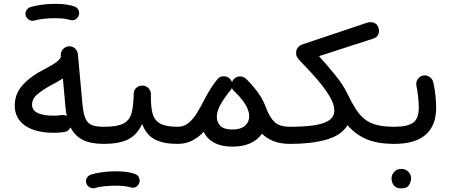

<svg xmlns="http://www.w3.org/2000/svg" viewBox="-20 -748 2410 1030"><path d="M59.1 -181.6Q59.1 -246.6 103.8 -294.2Q148.4 -341.8 216.3 -375.5Q246.6 -391.1 273.2 -408.2Q299.8 -425.3 306.6 -442.9L306.2 -449.2Q304.2 -467.8 316.7 -482.7Q329.1 -497.6 347.7 -499.5Q366.2 -501.5 381.1 -489Q396 -476.6 397.9 -457.5L422.4 -188Q427.2 -134.8 439.9 -109.1Q452.6 -83.5 476.3 -75.7Q500 -67.9 536.6 -67.9H537.1Q556.2 -67.9 569.6 -54.4Q583 -41 583 -22Q583 -2.9 569.6 10.5Q556.2 23.9 537.1 23.9H536.6Q466.8 23.9 423.8 2.2Q380.9 -19.5 358.4 -64.9Q347.7 -43 323.7 -39.6Q294.9 -35.6 270.5 -35.6Q169.4 -35.6 114.3 -74.5Q59.1 -113.3 59.1 -181.6ZM311 -130.9Q325.2 -132.8 338.4 -126Q333 -150.4 330.6 -179.7L317.4 -327.1Q303.2 -317.9 287.6 -309.1Q272 -300.3 255.4 -291.5Q213.4 -269 182.6 -244.1Q151.9 -219.2 151.9 -186.5Q151.9 -127.4 270.5 -127.4Q278.8 -127.4 289.6 -128.4Q300.3 -129.4 311 -130.9ZM118.2 -663.6Q113.8 -677.7 121.1 -691.4Q128.4 -705.1 143.6 -710Q169.9 -718.3 205.8 -722.9Q241.7 -727.5 276.9 -727.5Q344.2 -727.5 384.3 -711.4Q398.9 -703.6 403.3 -687.3Q407.7 -670.9 398.4 -657.2Q382.8 -633.8 356.4 -641.1Q324.2 -650.4 276.9 -650.4Q243.7 -650.4 213.9 -647.2Q184.1 -644 164.6 -637.7Q149.9 -633.8 136.2 -641.6Q122.6 -649.4 118.2 -663.6Z M490.7 -22Q490.7 -41 504.4 -54.4Q518.1 -67.9 537.1 -67.9Q606.4 -67.9 640.1 -84.2Q673.8 -100.6 685.1 -139.4Q696.3 -178.2 697.3 -245.1Q698.2 -266.1 712.6 -278.1Q727.1 -290 746.6 -288.6Q765.6 -287.6 778.1 -273.2Q790.5 -258.8 789.6 -240.2Q788.1 -176.8 798.6 -138.9Q809.1 -101.1 840.6 -84.5Q872.1 -67.9 932.6 -67.9H933.1Q952.1 -67.9 965.6 -54.4Q979 -41 979 -22Q979 -2.9 965.6 10.5Q952.1 23.9 933.1 23.9H932.6Q856.4 23.9 810.3 -0.2Q764.2 -24.4 742.7 -83Q714.4 -22.9 665.8 0.5Q617.2 23.9 537.1 23.9Q518.1 23.9 504.4 10.5Q490.7 -2.9 490.7 -22ZM442.9 234.9Q438.5 220.7 445.8 207Q453.1 193.4 468.3 188.5Q494.6 180.2 530.5 175.5Q566.4 170.9 601.6 170.9Q668.9 170.9 709 187Q723.6 194.8 728 211.2Q732.4 227.5 723.1 241.2Q707.5 264.6 681.2 257.3Q648.9 248 601.6 248Q568.4 248 538.6 251.2Q508.8 254.4 489.3 260.7Q474.6 264.6 460.9 256.8Q447.3 249 442.9 234.9Z M887.2 -22Q887.2 -41 900.6 -54.4Q914.1 -67.9 933.1 -67.9Q965.8 -67.9 990.5 -87.6Q1015.1 -107.4 1035.4 -140.1Q1055.7 -172.9 1075.7 -212.4Q1091.3 -243.2 1109.6 -272Q1127.9 -300.8 1145.5 -322.3L1146.5 -323.7Q1161.1 -341.3 1185.5 -338.4Q1199.7 -336.9 1210.4 -328.1Q1220.2 -319.8 1224.6 -307.1Q1228 -317.9 1235.8 -325.2Q1243.2 -332 1252 -335.4Q1252 -335.4 1252.4 -335.4Q1253.4 -335.4 1254.4 -335.9Q1254.9 -336.4 1255.4 -336.4Q1255.9 -336.4 1256.8 -336.4Q1257.3 -336.9 1258.3 -336.9Q1258.8 -336.9 1258.8 -337.4Q1260.3 -337.4 1261.2 -337.4Q1261.2 -337.4 1261.2 -337.4Q1262.7 -337.9 1263.7 -337.9Q1263.7 -337.9 1264.2 -337.9Q1265.1 -337.9 1266.1 -337.9Q1266.1 -337.9 1266.6 -337.9Q1267.6 -337.9 1268.6 -337.9Q1268.6 -337.9 1269 -337.9Q1270 -337.9 1271 -337.9Q1271 -337.9 1271.5 -337.9Q1272.5 -337.9 1273.9 -337.9Q1273.9 -337.9 1273.9 -337.9Q1275.4 -337.4 1276.4 -337.4Q1276.4 -337.4 1276.4 -337.4Q1277.8 -336.9 1278.8 -336.9Q1278.8 -336.9 1278.8 -336.9Q1280.3 -336.4 1281.2 -335.9Q1281.2 -335.9 1281.2 -335.9Q1292 -333 1299.8 -325.7Q1326.7 -299.8 1347.2 -273.4Q1369.1 -246.6 1383.1 -222.4Q1397 -198.2 1407.2 -169.9Q1425.8 -119.6 1452.4 -93.8Q1479 -67.9 1537.6 -67.9H1538.1Q1557.1 -67.9 1570.6 -54.4Q1584 -41 1584 -22Q1584 -2.9 1570.6 10.5Q1557.1 23.9 1538.1 23.9H1537.6Q1483.9 23.9 1446.8 8.8Q1409.7 -6.3 1385.3 -30.8Q1363.3 2 1323 20.3Q1282.7 38.6 1228.5 38.6Q1167.5 38.6 1128.7 17.3Q1089.8 -3.9 1072.8 -41Q1046.9 -13.2 1012.5 5.4Q978 23.9 933.1 23.9Q914.1 23.9 900.6 10.5Q887.2 -2.9 887.2 -22ZM1235.4 -259.8Q1227.5 -266.1 1224.1 -276.4Q1221.2 -269 1216.3 -263.2Q1201.7 -246.1 1185.1 -222.4Q1168.5 -198.7 1157.7 -177.2Q1143.1 -146.5 1143.1 -121.6Q1143.1 -91.8 1162.6 -72.5Q1182.1 -53.2 1226.6 -53.2Q1270.5 -53.2 1293.7 -73Q1316.9 -92.8 1316.9 -123Q1316.9 -160.6 1284.7 -205.1Q1274.9 -218.3 1263.7 -231Q1251.5 -244.6 1236.3 -258.8L1235.4 -259.8Z M1492.2 -22Q1492.2 -41 1505.6 -54.4Q1519 -67.9 1538.1 -67.9Q1606.4 -67.9 1659.7 -75Q1712.9 -82 1743.2 -101.1Q1773.4 -120.1 1773.4 -156.2Q1773.4 -189.9 1746.8 -233.6Q1720.2 -277.3 1679.4 -324.5Q1638.7 -371.6 1595.2 -415.5Q1582 -429.2 1575.2 -439Q1568.4 -448.7 1568.4 -464.8Q1568.4 -480 1577.6 -492.4Q1586.9 -504.9 1602.5 -509.8L1947.3 -625.5Q1970.2 -632.8 1987.8 -625.2Q2005.4 -617.7 2010.7 -597.7Q2016.6 -576.7 2008.3 -561.3Q2000 -545.9 1981.4 -540.5L1691.4 -446.8Q1740.2 -392.6 1780.3 -343Q1820.3 -293.5 1842.8 -247.1Q1843.3 -246.1 1843.8 -245.1Q1867.2 -196.3 1888.9 -162.6Q1910.6 -128.9 1937.5 -107.9Q1964.4 -86.9 2002.2 -77.4Q2040 -67.9 2095.7 -67.9H2096.2Q2115.2 -67.9 2128.7 -54.4Q2142.1 -41 2142.1 -22Q2142.1 -2.9 2128.7 10.5Q2115.2 23.9 2096.2 23.9H2095.7Q2006.3 23.9 1947.5 -0.7Q1888.7 -25.4 1844.2 -76.2Q1811 -21.5 1730.5 1.2Q1649.9 23.9 1538.1 23.9Q1519 23.9 1505.6 10.5Q1492.2 -2.9 1492.2 -22Z M2050.3 -22Q2050.3 -41 2063.7 -54.4Q2077.1 -67.9 2096.2 -67.9Q2165 -67.9 2195.8 -89.6Q2226.6 -111.3 2226.6 -171.4Q2226.6 -191.9 2223.4 -225.6Q2220.2 -259.3 2213.4 -291Q2210.9 -309.6 2222.4 -325Q2233.9 -340.3 2252.4 -343.3Q2271 -345.7 2286.1 -334.2Q2301.3 -322.8 2304.7 -304.2Q2313 -268.1 2316.4 -232.2Q2319.8 -196.3 2319.8 -170.9Q2319.8 -73.7 2262.9 -24.9Q2206.1 23.9 2096.2 23.9Q2077.1 23.9 2063.7 10.5Q2050.3 -2.9 2050.3 -22ZM2080.6 208.5Q2080.6 189 2095 173.6Q2109.4 158.2 2132.3 158.2Q2148.4 158.2 2159.7 164.8Q2170.9 171.4 2177.2 181.6Q2185.5 193.8 2185.5 209Q2185.5 225.1 2174.8 243.9Q2164.1 262.7 2132.3 262.7Q2111.3 262.7 2100.1 253.4Q2088.9 244.1 2084.5 231.9Q2080.6 221.7 2080.6 208.5Z"/></svg>

Font: Mikhak Medium
Style: Regular
Weight: 500
Designer: Amin Abedi
Version: Version 3.3